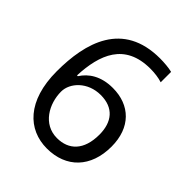

<svg xmlns="http://www.w3.org/2000/svg" viewBox="-204 -847 980 980"><g transform="rotate(45 286.0 -357.0)"><path d="M55 -305C55 -91 162 10 298 10C437 10 525 -81 525 -230C525 -368 442 -447 318 -447C232 -447 179 -410 149 -363H143C150 -519 199 -652 384 -652C414 -652 446 -648 470 -640V-715C448 -721 410 -724 382 -724C113 -724 55 -510 55 -305ZM297 -64C196 -64 144 -160 144 -247C144 -310 206 -378 300 -378C392 -378 438 -321 438 -230C438 -117 381 -64 297 -64Z"/></g></svg>

Font: Noto Sans Osage
Style: Regular
Weight: 400
Designer: Monotype Design Team
Foundry: Monotype Imaging Inc.
Version: Version 2.002